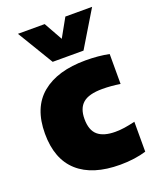

<svg xmlns="http://www.w3.org/2000/svg" viewBox="-150 -896 811 995"><g transform="rotate(-20 255.0 -398.5)"><path d="M339.5 11Q187.5 11 107 -61Q26.5 -133 26.5 -273.5Q26.5 -417 112.5 -488Q198.5 -559 353.5 -559Q424.5 -559 483 -547V-382Q457 -386 433.2 -388Q409.5 -390 384.5 -390Q310.5 -390 277.8 -362Q245 -334 245 -275Q245 -213 277.2 -185.5Q309.5 -158 373.5 -158Q399 -158 424.2 -161.8Q449.5 -165.5 483 -173.5V-8.5Q454 0.5 416.8 5.8Q379.5 11 339.5 11ZM191.5 -610 72 -808H219.5L276.5 -706L333.5 -808H481L361.5 -610Z"/></g></svg>

Font: Encode Sans Black
Style: Regular
Weight: 900
Designer: Multiple Designers
Foundry: Impallari Type
Version: Version 3.002; ttfautohint (v1.8.3) -l 8 -r 50 -G 200 -x 14 